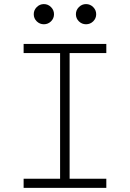

<svg xmlns="http://www.w3.org/2000/svg" viewBox="-20 -905 626 925"><path d="M93.8 0V-43.9H269.5V-649.4H93.8V-693.4H492.2V-649.4H315.4V-43.9H492.2V0ZM191.4 -788.1Q171.4 -788.1 157 -802.2Q142.6 -816.4 142.6 -836.4Q142.6 -856.4 157 -870.8Q171.4 -885.3 191.4 -885.3Q211.4 -885.3 225.8 -870.8Q240.2 -856.4 240.2 -836.4Q240.2 -816.4 225.8 -802.2Q211.4 -788.1 191.4 -788.1ZM394.5 -788.1Q374.5 -788.1 360.1 -802.2Q345.7 -816.4 345.7 -836.4Q345.7 -856.4 360.1 -870.8Q374.5 -885.3 394.5 -885.3Q414.6 -885.3 429 -870.8Q443.4 -856.4 443.4 -836.4Q443.4 -816.4 429 -802.2Q414.6 -788.1 394.5 -788.1Z"/></svg>

Font: Cascadia Mono ExtraLight
Style: Regular
Weight: 200
Monospace: yes
Designer: Aaron Bell
Foundry: Saja Typeworks
Version: Version 2404.023; ttfautohint (v1.8.4)